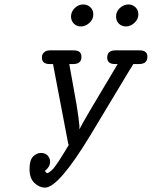

<svg xmlns="http://www.w3.org/2000/svg" viewBox="-20 -839 688 870"><path d="M113.8 -73.2Q113.8 -113.3 129.9 -129.6Q146 -146 166 -146Q184.1 -146 195.6 -134.5Q207 -123 207 -106Q207 -84 184.1 -64.9Q187 -55.2 195.8 -54.2Q204.6 -59.1 213.4 -66.7Q222.2 -74.2 232.2 -88.6Q242.2 -103 249 -113Q255.9 -123 270.5 -147.5Q285.2 -171.9 293.9 -186L290 -183.1L220.2 -548.8H205.1Q169.9 -548.8 169.9 -578.1Q169.9 -584 171.9 -590.6Q173.8 -597.2 182.4 -604Q190.9 -610.8 206.1 -610.8H314Q349.1 -610.8 349.1 -582Q349.1 -548.8 312 -548.8H293.9L327.1 -363.8L335 -311L339.8 -270V-252.9Q352.1 -280.8 513.2 -548.8H501Q465.8 -548.8 465.8 -578.1Q465.8 -611.3 503.9 -610.8H612.8Q647.9 -610.8 647.9 -582Q647.9 -548.8 609.9 -548.8H584Q579.1 -539.1 566.9 -521L390.1 -227.1Q246.1 10.7 184.1 11.2Q158.2 11.2 136 -10Q113.8 -31.2 113.8 -73.2ZM301.8 -764.2Q301.8 -786.1 318.8 -802.5Q335.9 -818.8 356.9 -818.8Q376 -818.8 389.4 -806.4Q402.8 -793.9 402.8 -773.9Q402.8 -751 385 -735.1Q367.2 -719.2 347.2 -719.2Q327.1 -719.2 314.5 -732.2Q301.8 -745.1 301.8 -764.2ZM505.9 -764.2Q505.9 -787.1 523.4 -803Q541 -818.8 562 -818.8Q580.1 -818.8 593.5 -806.4Q606.9 -793.9 606.9 -773.9Q606.9 -752 589.4 -735.6Q571.8 -719.2 550.8 -719.2Q530.8 -719.2 518.3 -732.2Q505.9 -745.1 505.9 -764.2Z"/></svg>

Font: CMU Typewriter Text
Style: Italic
Weight: 500
Italic angle: -14.04°
Version: Version 0.7.0